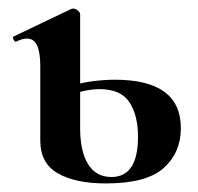

<svg xmlns="http://www.w3.org/2000/svg" viewBox="-20 -415 462 448"><path d="M227 13Q156 13 115 -10.5Q74 -34 74 -87V-260Q74 -293 66.5 -309Q59 -325 43 -325Q38 -325 32 -323.5Q26 -322 18 -318Q14 -317 11.5 -323Q9 -329 12 -330L146 -394Q149 -395 151 -395Q156 -395 161.5 -390.5Q167 -386 167 -382V-116Q167 -62 185.5 -32Q204 -2 240 -2Q302 -2 302 -96Q302 -146 282 -176.5Q262 -207 212 -207Q195 -207 174.5 -202.5Q154 -198 131 -187L125 -206Q157 -220 189 -224.5Q221 -229 248 -229Q402 -229 402 -116Q402 -59 362 -23Q322 13 227 13Z"/></svg>

Font: Cormorant Infant Light
Style: Regular
Weight: 300
Designer: Christian Thalmann (Catharsis Fonts)
Foundry: Catharsis Fonts
Version: Version 4.001